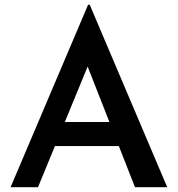

<svg xmlns="http://www.w3.org/2000/svg" viewBox="-20 -778 739 798"><path d="M24 0 346 -758H353L675 0H541L315 -576L398 -632L138 0ZM226 -271H475L515 -171H191Z"/></svg>

Font: Josefin Sans Thin SemiBold
Style: Regular
Weight: 600
Version: Version 2.000